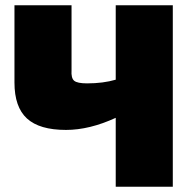

<svg xmlns="http://www.w3.org/2000/svg" viewBox="-20 -710 734 730"><path d="M637 -690V0H420V-262Q320 -216 231 -216Q130 -216 82.5 -259.5Q35 -303 35 -396V-690H252V-443Q250 -413 262 -403Q274 -393 311 -393Q372 -393 420 -407V-690Z"/></svg>

Font: Exo 2.0 Black
Style: Regular
Weight: 900
Designer: Natanael Gama
Version: Version 1.001;PS 001.001;hotconv 1.0.70;makeotf.lib2.5.58329